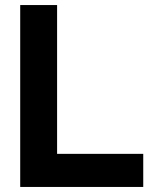

<svg xmlns="http://www.w3.org/2000/svg" viewBox="-20 -740 604 760"><path d="M60 0H547V-131H206V-720H60Z"/></svg>

Font: Aspekta 650
Style: Regular
Weight: 650
Designer: Ivo Dolenc
Version: Version 2.000